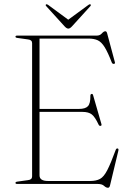

<svg xmlns="http://www.w3.org/2000/svg" viewBox="-20 -868 618 906"><path d="M53 -695Q53 -700 61 -700H436.5Q451.5 -700 460.5 -710.2Q469.5 -720.5 477 -720.5Q483 -720.5 485.5 -711L522 -575Q524.5 -567.5 517.5 -566.5Q510.5 -566 507.5 -573Q489 -621 474 -645.2Q459 -669.5 441.5 -677.8Q424 -686 397 -686H166.5V-354H352.5Q383 -354 395 -367Q407 -380 406.5 -415.5Q406.5 -423.5 411.5 -424.5Q417.5 -427 420 -416.5L458.5 -283Q461 -275 454.5 -274Q449 -273 445.5 -279.5Q428.5 -316 413.2 -328Q398 -340 369.5 -340H166.5V-40.5Q166.5 -14 206.5 -14H406Q434 -14 452 -23.8Q470 -33.5 486.2 -65Q502.5 -96.5 526 -160.5Q528.5 -167.5 533.5 -167.5Q541 -167.5 538.5 -157L499 7.5Q496.5 18 489.5 18Q480.5 18 471 9Q461.5 0 440.5 0H61Q53 0 53 -5Q53 -10 62 -11L112 -18Q131.5 -20 131.5 -35.5V-664.5Q131.5 -680 112 -682L62 -689Q53 -690 53 -695ZM321 -745Q310.5 -733 302.5 -733Q294 -733 283.5 -745L198.5 -838.5Q193 -844.5 197.5 -847Q200.5 -849.5 207 -845L302 -775L397.5 -845Q403.5 -849.5 407 -847Q411 -844.5 406 -838.5Z"/></svg>

Font: Fraunces 72pt S000 Thin
Style: Regular
Weight: 100
Version: Version 1.000; ttfautohint (v1.8.3)